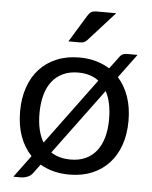

<svg xmlns="http://www.w3.org/2000/svg" viewBox="-54 -769 675 852"><g transform="rotate(5 283.5 -343.0)"><path d="M196 -84Q231 -60 284 -60Q321.5 -60 350.2 -73.2Q379 -86.5 398.8 -111.5Q418.5 -136.5 428.5 -172.2Q438.5 -208 438.5 -253Q438.5 -328.5 412.5 -376.5ZM376 -419.5Q339.5 -447.5 284 -447.5Q246 -447.5 217 -434Q188 -420.5 168.2 -395.5Q148.5 -370.5 138.5 -334.2Q128.5 -298 128.5 -253Q128.5 -173 158 -124.5ZM461 -442.5Q492 -408 508.5 -360.5Q525 -313 525 -253.5Q525 -193.5 508.2 -145.5Q491.5 -97.5 460 -63.5Q428.5 -29.5 384 -11.2Q339.5 7 284 7Q246 7 213.2 -1.5Q180.5 -10 153.5 -26L126 11Q116 26 100.8 32Q85.5 38 71 38H37.5L110 -60Q77 -94.5 59.5 -143.2Q42 -192 42 -253.5Q42 -313 58.8 -361.2Q75.5 -409.5 107 -443.5Q138.5 -477.5 183.2 -496Q228 -514.5 284 -514.5Q323.5 -514.5 357.2 -505Q391 -495.5 419 -478L453 -523.5Q462 -537.5 470.2 -543Q478.5 -548.5 495 -548.5H539.5ZM429 -724.5 312.5 -595.5Q305.5 -588 298.8 -584.8Q292 -581.5 281.5 -581.5H228.5L302.5 -702.5Q309.5 -714 317.8 -719.2Q326 -724.5 342 -724.5Z"/></g></svg>

Font: Lato 2
Style: Regular
Weight: 400
Designer: Lukasz Dziedzic with Adam Twardoch and Botio Nikoltchev
Foundry: tyPoland Lukasz Dziedzic
Version: Version 2.015; 2015-08-06; http://www.latofonts.com/